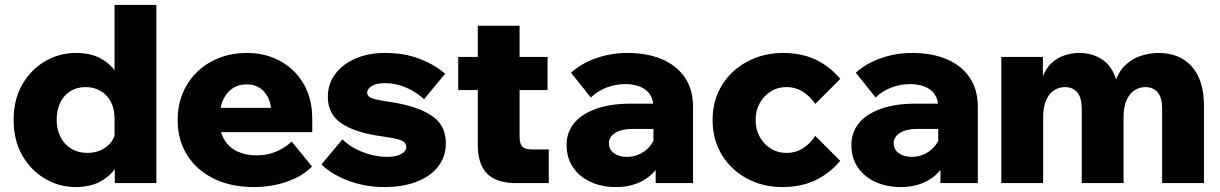

<svg xmlns="http://www.w3.org/2000/svg" viewBox="-20 -740 4932 776"><path d="M612 0H444V-109L443 -120V-259Q443 -300 428 -328.5Q413 -357 386.5 -372.5Q360 -388 326 -388Q290 -388 263.5 -371Q237 -354 223 -324Q209 -294 209 -255Q209 -217 224.5 -186.5Q240 -156 268 -139Q296 -122 333 -122Q362 -122 386 -132.5Q410 -143 426.5 -162.5Q443 -182 448 -208L486 -192Q486 -135 463 -87.5Q440 -40 395.5 -12Q351 16 286 16Q219 16 161.5 -18Q104 -52 69.5 -113Q35 -174 35 -255Q35 -337 69.5 -397.5Q104 -458 161.5 -492Q219 -526 287 -526Q347 -526 388.5 -503Q430 -480 454 -440Q478 -400 483 -349H443V-720H612Z M1159 -168 1241 -67Q1203 -28 1140.5 -6Q1078 16 1006 16Q913 16 844 -18Q775 -52 736.5 -113Q698 -174 698 -254Q698 -335 735 -396.5Q772 -458 835.5 -492Q899 -526 977 -526Q1054 -526 1114 -492.5Q1174 -459 1208 -399.5Q1242 -340 1242 -261V-255H1078V-273Q1078 -312 1066 -340Q1054 -368 1031.5 -383.5Q1009 -399 976 -399Q944 -399 919.5 -382.5Q895 -366 881 -335Q867 -304 867 -258Q867 -209 886 -176.5Q905 -144 939 -128Q973 -112 1017 -112Q1098 -112 1159 -168ZM1242 -206H799V-304H1225L1242 -260Z M1279 -75 1364 -177Q1397 -144 1447 -125Q1497 -106 1543 -106Q1581 -106 1601.5 -117.5Q1622 -129 1622 -145Q1622 -164 1602 -172.5Q1582 -181 1523 -189Q1415 -204 1360 -241.5Q1305 -279 1305 -348Q1305 -401 1335 -441Q1365 -481 1417 -503.5Q1469 -526 1535 -526Q1615 -526 1676.5 -502Q1738 -478 1779 -442L1694 -339Q1663 -368 1621.5 -386Q1580 -404 1536 -404Q1502 -404 1483 -392.5Q1464 -381 1464 -366Q1464 -349 1485.5 -342Q1507 -335 1563 -327Q1666 -311 1724 -273Q1782 -235 1782 -161Q1782 -107 1751 -67Q1720 -27 1664 -5.5Q1608 16 1533 16Q1457 16 1389.5 -9Q1322 -34 1279 -75Z M2198 0H2066Q1987 0 1949 -38Q1911 -76 1911 -155V-636H2080V-188Q2080 -159 2091 -147.5Q2102 -136 2130 -136H2198ZM2193 -376H1832V-510H2193Z M2781 0H2630V-104L2621 -113V-305Q2621 -352 2590.5 -376Q2560 -400 2507 -400Q2467 -400 2431 -386Q2395 -372 2368 -346L2288 -446Q2328 -483 2388.5 -504.5Q2449 -526 2516 -526Q2595 -526 2654.5 -501Q2714 -476 2747.5 -427.5Q2781 -379 2781 -308ZM2470 16Q2411 16 2365.5 -5.5Q2320 -27 2295 -65Q2270 -103 2270 -154Q2270 -206 2301 -243Q2332 -280 2390 -300.5Q2448 -321 2527 -321H2635V-219H2537Q2492 -219 2466.5 -203Q2441 -187 2441 -161Q2441 -136 2461.5 -121Q2482 -106 2514 -106Q2545 -106 2571 -120Q2597 -134 2613.5 -158Q2630 -182 2633 -212L2676 -194Q2676 -131 2650.5 -83.5Q2625 -36 2578.5 -10Q2532 16 2470 16Z M3275 -191 3376 -90Q3333 -39 3275.5 -11.5Q3218 16 3142 16Q3062 16 2998 -19Q2934 -54 2897 -115Q2860 -176 2860 -255Q2860 -334 2897.5 -395Q2935 -456 3000 -491Q3065 -526 3146 -526Q3219 -526 3276.5 -499Q3334 -472 3376 -421L3275 -320Q3256 -349 3226 -368.5Q3196 -388 3158 -388Q3123 -388 3095 -370.5Q3067 -353 3050.5 -323Q3034 -293 3034 -255Q3034 -217 3050.5 -187Q3067 -157 3095 -139.5Q3123 -122 3158 -122Q3197 -122 3226.5 -141.5Q3256 -161 3275 -191Z M3932 0H3781V-104L3772 -113V-305Q3772 -352 3741.5 -376Q3711 -400 3658 -400Q3618 -400 3582 -386Q3546 -372 3519 -346L3439 -446Q3479 -483 3539.5 -504.5Q3600 -526 3667 -526Q3746 -526 3805.5 -501Q3865 -476 3898.5 -427.5Q3932 -379 3932 -308ZM3621 16Q3562 16 3516.5 -5.5Q3471 -27 3446 -65Q3421 -103 3421 -154Q3421 -206 3452 -243Q3483 -280 3541 -300.5Q3599 -321 3678 -321H3786V-219H3688Q3643 -219 3617.5 -203Q3592 -187 3592 -161Q3592 -136 3612.5 -121Q3633 -106 3665 -106Q3696 -106 3722 -120Q3748 -134 3764.5 -158Q3781 -182 3784 -212L3827 -194Q3827 -131 3801.5 -83.5Q3776 -36 3729.5 -10Q3683 16 3621 16Z M4846 0H4677V-301Q4677 -345 4659 -366.5Q4641 -388 4609 -388Q4586 -388 4566 -375.5Q4546 -363 4533.5 -336Q4521 -309 4521 -266V0H4352V-301Q4352 -345 4334 -366.5Q4316 -388 4284 -388Q4261 -388 4241 -375.5Q4221 -363 4208.5 -336Q4196 -309 4196 -266V0H4027V-510H4195V-411L4188 -412Q4202 -458 4227.5 -482.5Q4253 -507 4283 -516.5Q4313 -526 4341 -526Q4400 -526 4441 -495Q4482 -464 4496 -400H4484Q4500 -451 4529.5 -478Q4559 -505 4594.5 -515.5Q4630 -526 4662 -526Q4748 -526 4797 -471Q4846 -416 4846 -312Z"/></svg>

Font: Wix Madefor Display ExtraBold
Style: Regular
Weight: 800
Designer: Dalton Maag Ltd
Foundry: Dalton Maag Ltd
Version: Version 3.100